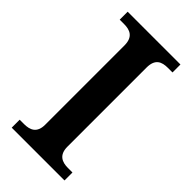

<svg xmlns="http://www.w3.org/2000/svg" viewBox="-224 -775 836 836"><g transform="rotate(45 194.0 -357.0)"><path d="M32 0H357V-49H329C293 -49 262 -62 262 -113V-600C262 -653 291 -665 329 -665H357V-714H32V-665H59C95 -665 126 -653 126 -600V-112C126 -61 95 -49 59 -49H32Z"/></g></svg>

Font: Noto Serif Georgian SemiBold
Style: Regular
Weight: 600
Designer: Monotype Design Team, Akaki Razmadze
Foundry: Google LLC
Version: Version 2.003